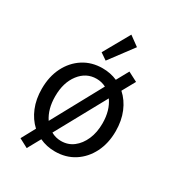

<svg xmlns="http://www.w3.org/2000/svg" viewBox="-180 -784 860 950"><g transform="rotate(30 250.0 -309.5)"><path d="M121 63 70 36 113 -43Q78 -75 58.5 -122.5Q39 -170 39 -229Q39 -299 66 -352.5Q93 -406 140.5 -436.5Q188 -467 250 -467Q295 -467 334 -450L372 -519L426 -491L385 -417Q421 -385 441 -337Q461 -289 461 -229Q461 -160 434 -106.5Q407 -53 359.5 -22.5Q312 8 250 8Q202 8 162 -11ZM115 -230Q115 -157 148 -108L304 -394Q279 -407 250 -407Q191 -407 153 -357.5Q115 -308 115 -230ZM250 -52Q290 -52 320 -75Q350 -98 367.5 -138Q385 -178 385 -230Q385 -304 350 -353L193 -67Q219 -52 250 -52ZM243 -507 205 -533 289 -682 344 -642Z"/></g></svg>

Font: Ligconsolata
Style: Regular
Weight: 400
Monospace: yes
Designer: Raph Levien, Cyreal, Brenton Simpson
Foundry: Raph Levien, Cyreal, Google
Version: Version 3.001; ttfautohint (v1.8.2.53-6de2)